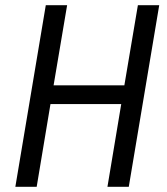

<svg xmlns="http://www.w3.org/2000/svg" viewBox="-20 -718 640 738"><path d="M446 -318H174L121 0H39L156 -698H238L186 -390H458L510 -698H592L475 0H393Z"/></svg>

Font: iA Writer Mono V
Style: Regular
Weight: 400
Italic angle: -9.5°
Designer: Mike Abbink, Paul van der Laan, Pieter van Rosmalen
Foundry: Bold Monday
Version: Version 2.000